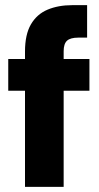

<svg xmlns="http://www.w3.org/2000/svg" viewBox="-20 -725 384 745"><path d="M77 0V-525Q77 -591 100 -630.5Q123 -670 164.5 -687.5Q206 -705 260 -705H318V-579H284Q253 -579 240 -567Q227 -555 227 -526V0ZM12 -373V-496H327V-373Z"/></svg>

Font: DM Sans 9pt 36pt Black
Style: Regular
Weight: 900
Version: Version 4.004;gftools[0.9.30]